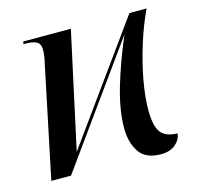

<svg xmlns="http://www.w3.org/2000/svg" viewBox="-85 -626 746 725"><g transform="rotate(-15 287.5 -263.0)"><path d="M459 10Q399 10 374 -27.5Q349 -65 349 -120Q349 -191 375 -279Q401 -367 442 -463L109 0H32L122 -431Q126 -447 128 -461Q130 -475 130 -485Q130 -511 114.5 -518.5Q99 -526 75 -526H64L66 -536H252L153 -81L481 -536H548Q521 -479 500 -412Q479 -345 467 -280Q455 -215 455 -163Q455 -102 473.5 -76.5Q492 -51 539 -50Q536 -25 515 -7.5Q494 10 459 10Z"/></g></svg>

Font: Noto Serif Display SemiCondensed Medium
Style: Italic
Weight: 500
Width: 4
Italic angle: -12°
Designer: Monotype Design Team
Foundry: Monotype Imaging Inc.
Version: Version 2.009